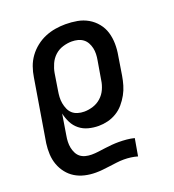

<svg xmlns="http://www.w3.org/2000/svg" viewBox="-136 -634 872 962"><g transform="rotate(-20 300.0 -152.5)"><path d="M211 223Q181 223 153 216.5Q125 210 102 196Q79 182 62 160.5Q45 139 35.5 113Q26 87 24.5 58Q23 29 27 0L82 -332Q86 -359 95.5 -386Q105 -413 122 -436.5Q139 -460 162.5 -478.5Q186 -497 212.5 -508Q239 -519 266.5 -523.5Q294 -528 321 -528Q353 -528 383.5 -522.5Q414 -517 440 -502Q466 -487 485 -463.5Q504 -440 512.5 -411.5Q521 -383 521.5 -351.5Q522 -320 516 -288L500 -188Q496 -164 489 -140Q482 -116 469.5 -93.5Q457 -71 440 -51Q423 -31 400.5 -17.5Q378 -4 353.5 2Q329 8 305 8Q277 8 250.5 1Q224 -6 203.5 -22.5Q183 -39 171 -62.5Q159 -86 153 -113L135 -2Q132 14 131.5 30.5Q131 47 134 62Q137 77 144 91Q151 105 162.5 114Q174 123 189.5 127Q205 131 222 131Q240 131 259 128.5Q278 126 296.5 123.5Q315 121 333.5 119.5Q352 118 370 118Q391 118 412.5 120Q434 122 453 127L437 219Q420 214 401.5 211.5Q383 209 364 209Q345 209 325.5 211.5Q306 214 286.5 216.5Q267 219 248.5 221Q230 223 211 223ZM261 -84Q284 -84 308 -91.5Q332 -99 351 -116Q370 -133 380.5 -156.5Q391 -180 394 -203L411 -303Q414 -319 414.5 -335.5Q415 -352 411.5 -367.5Q408 -383 400.5 -396.5Q393 -410 381 -419Q369 -428 353.5 -432Q338 -436 321 -436Q298 -436 273.5 -428.5Q249 -421 230.5 -404Q212 -387 201.5 -363.5Q191 -340 187 -317L173 -229Q170 -212 169 -195Q168 -178 171 -161.5Q174 -145 180.5 -130Q187 -115 198.5 -104.5Q210 -94 226.5 -89Q243 -84 261 -84Z"/></g></svg>

Font: Iosevka Semibold Extended
Style: Italic
Weight: 600
Width: 7
Italic angle: -9°
Monospace: yes
Designer: Belleve Invis
Foundry: Belleve Invis
Version: Version 32.5.0; ttfautohint (v1.8.4)